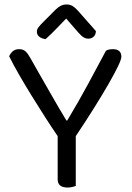

<svg xmlns="http://www.w3.org/2000/svg" viewBox="-20 -834 590 859"><path d="M523 -580Q523 -569 508 -537.5Q493 -506 466 -459Q439 -412 401.5 -352Q364 -292 319 -225V-2Q314 0 303.5 2.5Q293 5 282 5Q238 5 238 -32V-225Q210 -266 180.5 -312Q151 -358 122 -405Q93 -452 67 -497Q41 -542 21 -582Q25 -593 36 -603.5Q47 -614 65 -614Q84 -614 94.5 -604Q105 -594 116 -574Q132 -546 153.5 -508Q175 -470 197.5 -431Q220 -392 241 -355.5Q262 -319 277 -295H281Q333 -382 373.5 -457Q414 -532 454 -607Q460 -611 468.5 -612.5Q477 -614 485 -614Q523 -614 523 -580ZM276 -751Q259 -734 236 -709.5Q213 -685 184 -659Q167 -661 156 -669.5Q145 -678 145 -692Q145 -703 152.5 -712.5Q160 -722 171 -733L230 -792Q252 -814 277 -814Q293 -814 304 -807.5Q315 -801 327 -788L409 -695Q409 -680 399.5 -670.5Q390 -661 375 -661Q364 -661 354 -667Q344 -673 330 -689Z"/></svg>

Font: Baloo Chettan 2
Style: Regular
Weight: 400
Designer: Maithili Shingre, Unnati Kotecha and Ek Type
Foundry: Ek Type
Version: Version 1.640;hotconv 1.0.111;makeotfexe 2.5.65597; ttfautoh